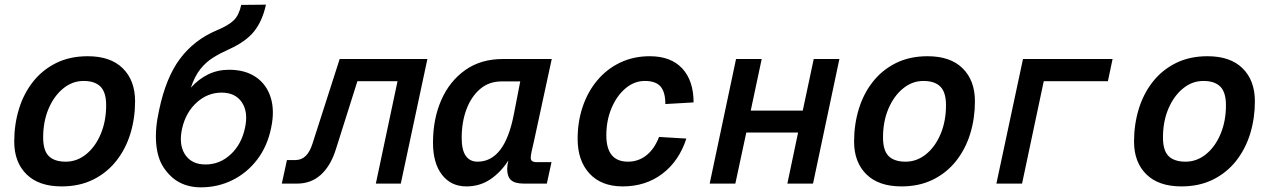

<svg xmlns="http://www.w3.org/2000/svg" viewBox="-20 -787 5440 823"><path d="M244 12Q146 12 93.5 -40Q41 -92 41 -180Q41 -253 61 -319Q81 -385 121 -436Q161 -487 220 -516.5Q279 -546 356 -546Q454 -546 506.5 -494Q559 -442 559 -353Q559 -280 539 -214.5Q519 -149 479 -98Q439 -47 380 -17.5Q321 12 244 12ZM262 -94Q310 -94 349.5 -126Q389 -158 412 -213Q435 -268 435 -336Q435 -391 411 -415.5Q387 -440 338 -440Q290 -440 250.5 -407.5Q211 -375 188 -320.5Q165 -266 165 -198Q165 -142 189 -118Q213 -94 262 -94Z M841 16Q791 16 751.5 -4Q712 -24 682 -68Q655 -108 649.5 -171.5Q644 -235 662 -315Q691 -454 751.5 -535Q812 -616 909 -657Q960 -678 982.5 -700.5Q1005 -723 1014 -766L1120 -767Q1105 -698 1070 -653.5Q1035 -609 962 -576Q924 -559 893.5 -540Q863 -521 839 -491Q815 -461 798 -411Q831 -448 872 -468Q913 -488 962 -488Q1031 -488 1077 -456.5Q1123 -425 1140.5 -368.5Q1158 -312 1142 -238Q1126 -160 1082.5 -103Q1039 -46 976.5 -15Q914 16 841 16ZM861 -82Q922 -82 968.5 -125Q1015 -168 1030 -238Q1045 -306 1017 -348Q989 -390 930 -390Q870 -390 823.5 -348Q777 -306 761 -238Q745 -168 773 -125Q801 -82 861 -82Z M1188 0 1210 -101H1247Q1298 -101 1320 -173L1436 -534H1812L1698 0H1591L1684 -439H1512L1420 -148Q1398 -77 1356 -38.5Q1314 0 1253 0Z M1979 12Q1913 12 1874.5 -38Q1836 -88 1836 -175Q1836 -277 1871.5 -358Q1907 -439 1974 -486.5Q2041 -534 2135 -534H2345L2268 -178Q2263 -157 2259 -139Q2255 -121 2255 -110Q2255 -92 2280 -92H2344L2324 0H2226Q2187 0 2170.5 -15Q2154 -30 2154 -63Q2154 -77 2159 -99Q2127 -49 2082 -18.5Q2037 12 1979 12ZM2027 -94Q2085 -94 2124 -144.5Q2163 -195 2183 -299L2210 -438H2130Q2076 -438 2038 -405.5Q2000 -373 1979.5 -318.5Q1959 -264 1959 -196Q1959 -144 1976.5 -119Q1994 -94 2027 -94Z M2649 12Q2558 12 2507 -43Q2456 -98 2456 -192Q2456 -266 2478 -330.5Q2500 -395 2541 -443.5Q2582 -492 2639 -519Q2696 -546 2765 -546Q2856 -546 2904.5 -493.5Q2953 -441 2953 -348L2832 -341Q2832 -392 2811.5 -416Q2791 -440 2744 -440Q2699 -440 2661.5 -408.5Q2624 -377 2601.5 -324Q2579 -271 2579 -207Q2579 -94 2672 -94Q2716 -94 2750.5 -121Q2785 -148 2805 -200L2922 -193Q2891 -97 2819.5 -42.5Q2748 12 2649 12Z M3022 0 3135 -534H3245L3198 -313H3421L3468 -534H3578L3465 0H3355L3401 -219H3179L3132 0Z M3844 12Q3746 12 3693.5 -40Q3641 -92 3641 -180Q3641 -253 3661 -319Q3681 -385 3721 -436Q3761 -487 3820 -516.5Q3879 -546 3956 -546Q4054 -546 4106.5 -494Q4159 -442 4159 -353Q4159 -280 4139 -214.5Q4119 -149 4079 -98Q4039 -47 3980 -17.5Q3921 12 3844 12ZM3862 -94Q3910 -94 3949.5 -126Q3989 -158 4012 -213Q4035 -268 4035 -336Q4035 -391 4011 -415.5Q3987 -440 3938 -440Q3890 -440 3850.5 -407.5Q3811 -375 3788 -320.5Q3765 -266 3765 -198Q3765 -142 3789 -118Q3813 -94 3862 -94Z M4251 0 4365 -534H4749L4729 -439H4454L4361 0Z M5044 12Q4946 12 4893.5 -40Q4841 -92 4841 -180Q4841 -253 4861 -319Q4881 -385 4921 -436Q4961 -487 5020 -516.5Q5079 -546 5156 -546Q5254 -546 5306.5 -494Q5359 -442 5359 -353Q5359 -280 5339 -214.5Q5319 -149 5279 -98Q5239 -47 5180 -17.5Q5121 12 5044 12ZM5062 -94Q5110 -94 5149.5 -126Q5189 -158 5212 -213Q5235 -268 5235 -336Q5235 -391 5211 -415.5Q5187 -440 5138 -440Q5090 -440 5050.5 -407.5Q5011 -375 4988 -320.5Q4965 -266 4965 -198Q4965 -142 4989 -118Q5013 -94 5062 -94Z"/></svg>

Font: Geist Mono SemiBold
Style: Italic
Weight: 600
Italic angle: -12°
Monospace: yes
Designer: Basement.studio, Andrés Briganti, Mateo Zaragoza
Foundry: Basement.studio, Vercel, Andrés Briganti, Guido Ferreyra, Mateo Zaragoza
Version: Version 1.500; ttfautohint (v1.8.4.7-5d5b)